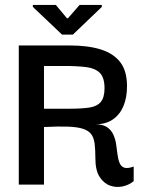

<svg xmlns="http://www.w3.org/2000/svg" viewBox="-20 -747 595 777"><path d="M56 0V-563H263Q336 -563 387.5 -547Q439 -531 466.5 -495.5Q494 -460 494 -398Q494 -352 479.5 -317.5Q465 -283 436.5 -263.5Q408 -244 366 -244Q396 -244 413 -232.5Q430 -221 438.5 -202.5Q447 -184 450 -163Q453 -142 455.5 -122Q458 -102 464 -87.5Q470 -73 483 -68.5Q496 -64 521 -73V-14Q502 2 476 7.5Q450 13 425 4Q400 -5 383 -31.5Q366 -58 366 -106Q366 -141 363 -165Q360 -189 349.5 -203.5Q339 -218 316.5 -225.5Q294 -233 256 -234.5Q218 -236 158 -233V0ZM158 -307H259Q309 -307 340.5 -311.5Q372 -316 387.5 -334Q403 -352 403 -390Q403 -433 384 -452Q365 -471 328.5 -475.5Q292 -480 239 -480H158ZM231 -607 113 -719V-727H206L251 -673H255L302 -727H392V-719L275 -607Z"/></svg>

Font: Darker Grotesque
Style: Bold
Weight: 700
Designer: Gabriel Lam
Foundry: TypeRant
Version: Version 1.000;gftools[0.9.28]